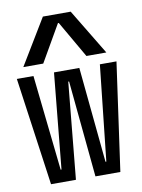

<svg xmlns="http://www.w3.org/2000/svg" viewBox="-88 -851 676 911"><g transform="rotate(-10 250.0 -395.0)"><path d="M83 0 10 -520H90L140 -60H144L189 -520H311L356 -60H360L410 -520H490L417 0H297L252 -465H248L203 0ZM50 -570 183 -790H317L450 -570H354L252 -747H248L146 -570Z"/></g></svg>

Font: M PLUS 1 Code
Style: Regular
Weight: 400
Designer: Coji Morishita
Foundry: UNDERFOREST DESIGN
Version: Version 1.005